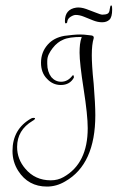

<svg xmlns="http://www.w3.org/2000/svg" viewBox="-20 -603 433 707"><path d="M153 84Q84 84 47 26Q26 -7 26 -47Q26 -128 95 -167Q99 -169 104 -169Q109 -169 109 -167Q109 -163 100 -158Q43 -124 43 -62Q43 -17 73 18Q109 61 167 61Q193 61 214 49Q303 -1 303 -131Q303 -179 288 -275Q273 -371 273 -409Q273 -425 274.5 -439Q276 -453 281 -467Q234 -467 213 -457Q191 -448 174 -426Q166 -416 160 -404Q154 -392 154 -378V-368Q154 -339 169 -319Q184 -302 205 -302Q230 -302 247 -325L249 -326Q250 -326 251 -325Q252 -324 252 -318V-317Q237 -290 204 -290Q174 -290 153 -313Q131 -335 131 -372Q131 -411 156 -439Q178 -464 217 -471Q233 -473 247.5 -474.5Q262 -476 275 -476Q283 -476 289.5 -475.5Q296 -475 303 -474Q306 -474 316.5 -472.5Q327 -471 325 -462Q318 -440 318 -399Q318 -384 319.5 -358Q321 -332 325 -294Q331 -219 331 -179Q331 2 220 65Q188 84 153 84ZM222 -517Q219 -517 219 -525Q219 -569 261 -575Q277 -577 297 -570Q317 -563 334 -556Q351 -549 357 -549Q369 -549 376 -552.5Q383 -556 384 -569Q385 -574 386 -578.5Q387 -583 389 -583Q392 -583 392.5 -578Q393 -573 393 -568Q393 -540 383 -530.5Q373 -521 356 -521Q340 -521 322.5 -528Q305 -535 289 -541.5Q273 -548 259 -548Q251 -548 240.5 -541.5Q230 -535 228 -525Q228 -517 222 -517Z"/></svg>

Font: Puppies Play
Style: Regular
Weight: 400
Designer: Robert E. Leuschke
Foundry: Robert E. Leuschke
Version: Version 1.010; ttfautohint (v1.8.3)